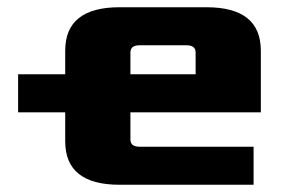

<svg xmlns="http://www.w3.org/2000/svg" viewBox="-20 -510 800 530"><path d="M30 -200V-305H160V-370Q160 -490 310 -490H550Q700 -490 700 -370V-200H340V-125Q340 -105 365 -105H680V0H310Q160 0 160 -120V-200ZM340 -305H520V-365Q520 -385 495 -385H365Q340 -385 340 -365Z"/></svg>

Font: Xolonium
Style: Bold
Weight: 700
Designer: Severin Meyer
Version: Version 4.2